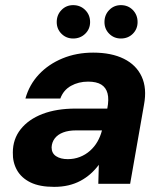

<svg xmlns="http://www.w3.org/2000/svg" viewBox="-20 -716 636 748"><path d="M191 12Q134 12 98.5 -5.5Q63 -23 46 -53.5Q29 -84 30 -122Q30 -174 60.5 -212.5Q91 -251 145.5 -272Q200 -293 275 -293H398Q405 -329 399 -352Q393 -375 374.5 -386.5Q356 -398 323 -398Q286 -398 256.5 -381.5Q227 -365 215 -332H79Q94 -386 131.5 -426Q169 -466 223.5 -488.5Q278 -511 343 -511Q414 -511 462.5 -487Q511 -463 532 -417.5Q553 -372 541 -308L487 0H363L365 -74Q351 -55 333 -39Q315 -23 293.5 -11.5Q272 0 246.5 6Q221 12 191 12ZM244 -96Q269 -96 291 -104.5Q313 -113 330.5 -128.5Q348 -144 359.5 -164Q371 -184 377 -207V-208H276Q247 -208 226 -200Q205 -192 193.5 -177Q182 -162 181 -142Q181 -119 198.5 -107.5Q216 -96 244 -96ZM265 -566Q238 -566 219.5 -584.5Q201 -603 201 -630Q201 -658 219.5 -677Q238 -696 265 -696Q293 -696 312 -677Q331 -658 331 -630Q331 -603 312 -584.5Q293 -566 265 -566ZM451 -566Q424 -566 405.5 -584.5Q387 -603 387 -630Q387 -658 405.5 -677Q424 -696 451 -696Q479 -696 497.5 -677Q516 -658 516 -630Q516 -603 497.5 -584.5Q479 -566 451 -566Z"/></svg>

Font: DM Sans 20pt ExtraBold
Style: Italic
Weight: 800
Italic angle: -10°
Version: Version 4.004;gftools[0.9.30]